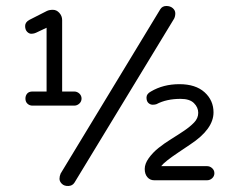

<svg xmlns="http://www.w3.org/2000/svg" viewBox="-20 -599 791 638"><path d="M226.6 -294.9Q236.3 -294.9 243.7 -288.1Q251 -281.2 251 -271.5Q251 -261.7 243.7 -254.9Q236.3 -248 226.6 -248H87.9Q78.1 -248 71.3 -254.4Q64.5 -260.7 64.5 -271.5Q64.5 -281.2 70.3 -288.1Q76.2 -294.9 87.9 -294.9H134.8V-506.8L99.6 -490.2Q93.8 -487.3 85.4 -486.8Q77.1 -486.3 70.3 -493.2Q63.5 -500 63.5 -512.7Q63.5 -525.4 78.1 -533.2L135.7 -562.5Q143.6 -566.4 155.8 -566.4Q168 -566.4 177.2 -556.2Q186.5 -545.9 186.5 -532.2V-294.9ZM227.5 7.8Q220.7 18.6 207 19Q193.4 19.5 185.5 11.7Q177.7 3.9 177.7 -4.9Q177.7 -13.7 181.6 -22.5L512.7 -568.4Q519.5 -579.1 532.7 -579.1Q545.9 -579.1 554.2 -571.8Q562.5 -564.5 562.5 -554.7Q562.5 -544.9 558.6 -537.1ZM668 -46.9Q677.7 -46.9 685.1 -40Q692.4 -33.2 692.4 -23.4Q692.4 -13.7 685.1 -6.8Q677.7 0 668 0H492.2Q478.5 0 469.7 -10.3Q460.9 -20.5 460.9 -37.6Q460.9 -54.7 474.1 -73.2Q487.3 -91.8 506.8 -107.4Q526.4 -123 549.3 -137.2Q572.3 -151.4 591.8 -164.6Q611.3 -177.7 625 -191.9Q638.7 -206.1 638.7 -224.1Q638.7 -242.2 624.5 -256.3Q610.4 -270.5 580.1 -270.5Q533.2 -270.5 500 -252.9Q495.1 -251 487.3 -251Q479.5 -251 473.1 -256.8Q466.8 -262.7 466.8 -274.9Q466.8 -287.1 481.4 -294.9Q522.5 -319.3 576.2 -319.3Q629.9 -319.3 659.7 -292.5Q689.5 -265.6 689.5 -225.6Q689.5 -169.9 612.3 -119.1Q591.8 -105.5 573.2 -92.8Q526.4 -61.5 515.6 -46.9Z"/></svg>

Font: NTR
Style: Regular
Weight: 400
Designer: Purushoth Kumar Guthula
Foundry: Silicon Andhra, USA.
Version: Version 1.0.5; ttfautohint (v1.2.25-373a) -l 7 -r 28 -G 50 -